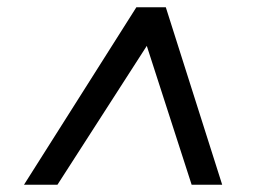

<svg xmlns="http://www.w3.org/2000/svg" viewBox="-20 -648 711 528"><path d="M46 -140 355 -628H436L591 -140H507L382 -527H387L138 -140Z"/></svg>

Font: Nunito Sans 7pt SemiExpanded SemiBold
Style: Italic
Weight: 600
Width: 6
Italic angle: -9°
Designer: Vernon Adams
Foundry: Vernon Adams
Version: Version 3.101;gftools[0.9.27]